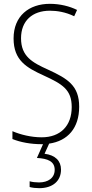

<svg xmlns="http://www.w3.org/2000/svg" viewBox="-20 -837 479 1004"><path d="M299 50C299 4 269 -26 213 -33L237 -86C334 -100 394 -167 394 -279C394 -390 333 -426 231 -473C149 -510 90 -542 90 -637C90 -728 149 -781 241 -781C278 -781 323 -774 368 -752L383 -785C345 -804 294 -817 241 -817C131 -817 51 -753 51 -636C51 -521 119 -483 209 -442C307 -397 355 -368 355 -277C355 -179 296 -119 198 -119C143 -119 87 -133 45 -151V-110C87 -93 141 -83 197 -83C200 -83 203 -83 205 -83L173 -11C230 -8 266 7 266 51C266 94 231 117 184 117C167 117 149 115 135 111V141C149 145 168 147 185 147C255 147 299 110 299 50Z"/></svg>

Font: Noto Sans Kannada UI Condensed ExtraLight
Style: Regular
Weight: 200
Width: 3
Designer: Jelle Bosma - Monotype Design Team
Foundry: Monotype Imaging Inc.
Version: Version 2.005